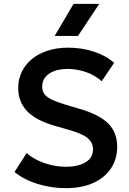

<svg xmlns="http://www.w3.org/2000/svg" viewBox="-20 -962 672 997"><path d="M322 15Q247 15 175.8 -6.8Q104.5 -28.5 55.5 -69L118.5 -167.5Q142.5 -145.5 176 -129.5Q209.5 -113.5 247.2 -104.8Q285 -96 322.5 -96Q385 -96 424 -119.2Q463 -142.5 463 -186.5Q463 -221 436 -244.2Q409 -267.5 336.5 -288L268.5 -307.5Q166 -336.5 120.2 -385.2Q74.5 -434 74.5 -505Q74.5 -551.5 93.5 -590Q112.5 -628.5 147.2 -656.5Q182 -684.5 229.5 -699.5Q277 -714.5 333 -714.5Q406.5 -714.5 469.5 -693.2Q532.5 -672 572.5 -635.5L508 -540Q487 -559.5 458.5 -574Q430 -588.5 397 -596.2Q364 -604 330.5 -604Q291 -604 261.5 -593Q232 -582 215.5 -561.5Q199 -541 199 -511.5Q199 -490 210.2 -474Q221.5 -458 249 -444.8Q276.5 -431.5 325 -417L396 -396Q496.5 -366.5 542.5 -320.2Q588.5 -274 588.5 -200Q588.5 -136.5 556.5 -88Q524.5 -39.5 464.8 -12.2Q405 15 322 15ZM264 -775.5 362 -942H495.5L385 -775.5Z"/></svg>

Font: Geologica Medium
Style: Regular
Weight: 500
Designer: Sindre Bremnes, Frode Helland
Foundry: Monokrom Skriftforlag AS
Version: Version 1.010;gftools[0.9.28]